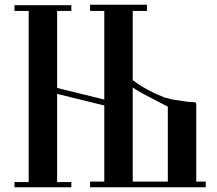

<svg xmlns="http://www.w3.org/2000/svg" viewBox="-20 -790 917 810"><path d="M588 -392C621 -375 655 -357 688 -340V-24H540V-421C547 -416 555 -411 562 -407ZM600 -770H360V-744H420V-370L221 -419V-744H281V-768H41V-744H101V-22H41V0H281V-22H221V-394L420 -345V-24H360V0H848V-24H808V-349C808 -356 805 -359 799 -359C769 -359 741 -366 709 -370C701 -371 686 -377 676 -378C627 -397 579 -422 540 -452V-744H600Z"/></svg>

Font: Ponomar Unicode
Style: Regular
Weight: 400
Version: 1.3